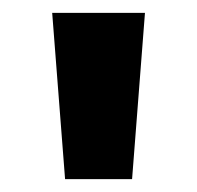

<svg xmlns="http://www.w3.org/2000/svg" viewBox="-20 -734 306 298"><path d="M205 -714 185 -456H81L61 -714Z"/></svg>

Font: Noto Sans Lao
Style: Bold
Weight: 700
Designer: Monotype Design Team
Foundry: Monotype Imaging Inc.
Version: Version 2.003